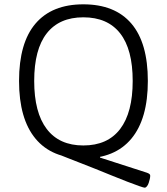

<svg xmlns="http://www.w3.org/2000/svg" viewBox="-20 -726 771 887"><path d="M648 141Q644 141 622.5 133.5Q601 126 568.5 113.5Q536 101 498 85.5Q460 70 421.5 54.5Q383 39 349 26Q315 13 291.5 3.5Q268 -6 260 -9H442V2L659 72Q667 75 670.5 78Q674 81 674 86Q674 92 672 101Q670 110 667 119Q664 128 659 134.5Q654 141 648 141ZM365 6Q220 6 144 -85.5Q68 -177 68 -352Q68 -528 144 -617Q220 -706 365 -706Q511 -706 587 -617Q663 -528 663 -352Q663 -177 587 -85.5Q511 6 365 6ZM365 -54Q477 -54 535 -130Q593 -206 593 -352Q593 -498 535 -572Q477 -646 365 -646Q254 -646 196 -572Q138 -498 138 -352Q138 -206 196 -130Q254 -54 365 -54Z"/></svg>

Font: Asap Light
Style: Regular
Weight: 300
Designer: Pablo Cosgaya
Foundry: Omnibus-Type
Version: Version 3.001